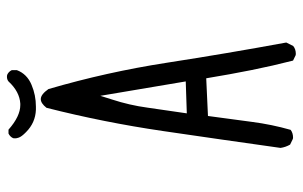

<svg xmlns="http://www.w3.org/2000/svg" viewBox="-176 -676 852 540"><g transform="rotate(-90 250.0 -406.0)"><path d="M220.2 -731Q252.4 -731 281.2 -743.2Q312 -755.9 322.8 -784.7V-798.8Q318.4 -808.1 309.1 -812Q307.1 -812.5 304.2 -812.5Q296.4 -812.5 291 -808.1Q262.2 -776.9 228.5 -774.9Q226.6 -774.9 224.6 -774.9Q192.9 -774.9 155.3 -808.1H144.5Q135.3 -803.7 131.3 -794.9Q130.9 -793 130.9 -789.3Q130.9 -785.6 132.8 -779.8Q135.3 -771.5 148.4 -758.8Q174.8 -732.4 211.4 -731Q215.8 -731 220.2 -731ZM291 -309.6 201.2 -306.6Q210.4 -367.2 217.3 -417.5Q224.1 -467.8 240.2 -517.1L250.5 -549.8ZM368.2 0Q381.8 0 390.6 -7.3L400.4 -26.9Q369.6 -194.3 343.5 -363Q317.4 -531.7 269.5 -695.8Q254.4 -717.3 241.2 -717.3Q229.5 -717.3 216.8 -701.2Q175.8 -539.6 151.6 -374.5Q127.4 -209.5 104 -43Q106 -28.8 113.3 -16.1L129.4 -8.3Q131.3 -7.8 132.8 -7.8Q146 -7.8 154.8 -14.6Q169.9 -67.4 177.2 -123.5L193.8 -247.1L299.8 -252Q311 -184.1 323 -124.3Q335 -64.5 349.6 -7.8L364.7 -0.5Q366.7 0 368.2 0Z"/></g></svg>

Font: NaikaiFont
Style: Light
Weight: 300
Version: Version 1.89